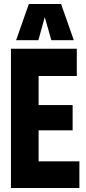

<svg xmlns="http://www.w3.org/2000/svg" viewBox="-20 -945 434 965"><path d="M35 0V-700H366V-563H174V-417H345V-290H174V-134H379V0ZM61 -743 125 -925H287L351 -743H238L205 -859L173 -743Z"/></svg>

Font: Georama Condensed
Style: Bold
Weight: 700
Width: 3
Designer: Jean-Baptiste Levee
Foundry: Production Type
Version: Version 1.000